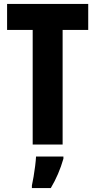

<svg xmlns="http://www.w3.org/2000/svg" viewBox="-20 -734 483 975"><path d="M298 0H146V-582H16V-714H428V-582H298ZM302 72Q279 152 238 221H142V208Q146 190 150.5 163.5Q155 137 158.5 109Q162 81 163 61H302Z"/></svg>

Font: Noto Sans Myanmar UI ExtraCondensed ExtraBold
Style: Regular
Weight: 800
Width: 2
Designer: Monotype Design Team
Foundry: Monotype Imaging Inc.
Version: Version 2.103; ttfautohint (v1.8.4.7-5d5b)